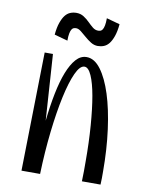

<svg xmlns="http://www.w3.org/2000/svg" viewBox="-81 -765 626 823"><g transform="rotate(10 232.0 -353.5)"><path d="M70 0ZM259 -486Q239 -486 221 -446.5Q203 -407 188.5 -340Q174 -273 164 -185Q154 -97 151 0H70L80 -516H116L135 -229Q142 -294 153 -349Q164 -404 179.5 -443.5Q195 -483 215 -505.5Q235 -528 261 -528Q295 -528 323 -490.5Q351 -453 371.5 -389Q392 -325 403.5 -239Q415 -153 415 -56Q415 -42 415 -28Q415 -14 414 0H333Q334 -23 334 -44.5Q334 -66 334 -88Q334 -170 328.5 -242.5Q323 -315 313.5 -369Q304 -423 290 -454.5Q276 -486 259 -486ZM299 -583Q283 -583 268.5 -592Q254 -601 241 -612.5Q228 -624 216.5 -633Q205 -642 195 -642Q190 -642 185 -640.5Q180 -639 176 -633Q172 -627 169.5 -615Q167 -603 167 -583L109 -599Q112 -631 119.5 -652Q127 -673 136.5 -685Q146 -697 158.5 -702Q171 -707 185 -707Q203 -707 217 -698Q231 -689 242.5 -677.5Q254 -666 265 -657Q276 -648 289 -648Q294 -648 299 -649.5Q304 -651 308 -657Q312 -663 314.5 -675Q317 -687 317 -707L375 -691Q372 -659 364.5 -638Q357 -617 347.5 -605Q338 -593 325.5 -588Q313 -583 299 -583Z"/></g></svg>

Font: Combo
Style: Regular
Weight: 400
Designer: Eduardo Rodriguez Tunni
Foundry: Eduardo Rodriguez Tunni
Version: Version 1.001